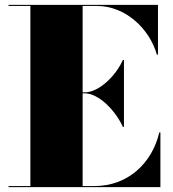

<svg xmlns="http://www.w3.org/2000/svg" viewBox="-20 -770 710 790"><path d="M485.5 -248H490V-523H485.5C455.5 -456 386 -390 329 -390H320V-745.5H379C496 -745.5 595.5 -652 625.5 -545H630V-750H15V-745.5H105V-4.5H15V0H640V-225H635.5C605.5 -98 506 -4.5 369 -4.5H320V-386H329C386 -386 455.5 -315 485.5 -248Z"/></svg>

Font: Bodoni* 36pt Fatface
Style: Regular
Weight: 900
Version: Version 2.3